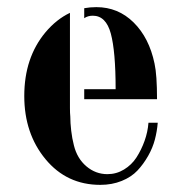

<svg xmlns="http://www.w3.org/2000/svg" viewBox="-20 -506 512 538"><path d="M176 -203V-470C150.7 -458 127.7 -439.7 107 -415C67.7 -367.7 48 -308.3 48 -237C48 -167 67.8 -108 107.5 -60C147.2 -12 198.3 12 261 12C283 12 303 8.3 321 1C339 -6.3 353.7 -16 365 -28C376.3 -40 386.3 -53.7 395 -69C403.7 -84.3 410 -99.7 414 -115C418 -130.3 420.7 -146 422 -162H396C394.7 -144.7 391 -127.7 385 -111C379 -94.3 371.5 -79 362.5 -65C353.5 -51 341.8 -39.7 327.5 -31C313.2 -22.3 297.7 -18 281 -18C259 -18 239.3 -25.3 222 -40C204.7 -54.7 193 -74.3 187 -99C183.7 -111.7 181.2 -125.3 179.5 -140C177.8 -154.7 177 -167.7 177 -179C176.3 -185.7 176 -193.7 176 -203ZM216 -256V-228H420C420 -273.3 417.7 -306.7 413 -328C403 -376 383.5 -414.3 354.5 -443C325.5 -471.7 290.7 -486 250 -486C238 -486 226.7 -485 216 -483V-455C222.7 -459.7 230.7 -462 240 -462C264.7 -462 281.5 -445.3 290.5 -412C299.5 -378.7 304 -326.7 304 -256Z"/></svg>

Font: Km Standard TT
Style: Bold
Weight: 700
Designer: Alexey Kryukov <alexios@thessalonica.org.ru>
Version: Version 2.0.2